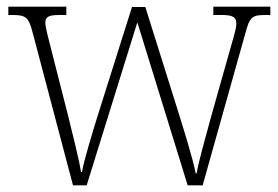

<svg xmlns="http://www.w3.org/2000/svg" viewBox="-20 -556 833 576"><path d="M78 -458 199 0H240L392 -489L543 0H588L716 -456C729 -505 736 -511 776 -511H791V-536H620V-511H646C681 -511 689 -503 689 -485C689 -472 682 -448 674 -421L615 -212C594 -134 576 -73 570 -36H567C560 -76 528 -178 513 -226L416 -535H376L274 -212C259 -163 231 -73 226 -40H223C218 -74 196 -162 184 -210L130 -422C125 -441 116 -476 116 -487C116 -504 123 -511 158 -511H179V-536H5V-511H17C57 -511 66 -505 78 -458Z"/></svg>

Font: Noto Serif Myanmar SemiCondensed ExtraLight
Style: Regular
Weight: 200
Width: 4
Designer: Ben Mitchell and the Monotype Design Team
Foundry: Monotype Imaging Inc.
Version: Version 2.106